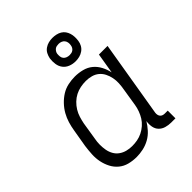

<svg xmlns="http://www.w3.org/2000/svg" viewBox="-211 -886 1022 1022"><g transform="rotate(-45 300.0 -375.0)"><path d="M224 8Q195 8 168 1Q141 -6 120.5 -23Q100 -40 87.5 -64Q75 -88 69.5 -115Q64 -142 65.5 -170.5Q67 -199 71 -228L88 -328Q92 -353 99.5 -378Q107 -403 120 -426Q133 -449 152 -469Q171 -489 193.5 -503Q216 -517 242 -522.5Q268 -528 293 -528Q321 -528 348.5 -521Q376 -514 396.5 -497Q417 -480 429.5 -456Q442 -432 448 -405L467 -520H532L460 -89Q459 -81 460.5 -73.5Q462 -66 466.5 -60.5Q471 -55 478 -52.5Q485 -50 493 -50H515V8H483Q463 8 444 2.5Q425 -3 412 -16.5Q399 -30 395.5 -49.5Q392 -69 395 -89L396 -92Q382 -69 364 -49Q346 -29 322.5 -16Q299 -3 273.5 2.5Q248 8 224 8ZM248 -50Q268 -50 287 -53.5Q306 -57 324.5 -66Q343 -75 359 -89Q375 -103 385.5 -120Q396 -137 403 -156Q410 -175 413 -194L429 -294Q433 -316 434 -337Q435 -358 431 -378Q427 -398 418 -416Q409 -434 394 -446.5Q379 -459 359 -464.5Q339 -470 318 -470Q298 -470 277.5 -466Q257 -462 238.5 -452.5Q220 -443 204.5 -428Q189 -413 178 -395Q167 -377 161 -357.5Q155 -338 151 -318L135 -218Q131 -198 131 -177Q131 -156 134.5 -136.5Q138 -117 147.5 -100Q157 -83 173 -71.5Q189 -60 208.5 -55Q228 -50 248 -50ZM355 -582Q333 -582 314 -589.5Q295 -597 283 -612.5Q271 -628 268 -649Q265 -670 268 -691Q271 -706 278 -719.5Q285 -733 298 -742Q311 -751 325.5 -754.5Q340 -758 354 -758Q368 -758 382 -755Q396 -752 407.5 -745Q419 -738 426.5 -727.5Q434 -717 438 -704Q442 -691 442.5 -677Q443 -663 441 -649Q439 -634 431.5 -620.5Q424 -607 411 -598Q398 -589 383.5 -585.5Q369 -582 355 -582ZM355 -628Q362 -628 369 -629.5Q376 -631 382 -635.5Q388 -640 391.5 -646.5Q395 -653 396 -660Q398 -670 396.5 -680Q395 -690 389 -697.5Q383 -705 374 -708.5Q365 -712 355 -712Q348 -712 340.5 -710.5Q333 -709 327.5 -704.5Q322 -700 318 -693.5Q314 -687 313 -680Q312 -670 313 -660Q314 -650 320 -642.5Q326 -635 335.5 -631.5Q345 -628 355 -628Z"/></g></svg>

Font: Iosevka HT Light Extended
Style: Italic
Weight: 300
Width: 7
Italic angle: -9°
Monospace: yes
Designer: Belleve Invis
Foundry: Belleve Invis
Version: Version 32.3.0; ttfautohint (v1.8.4)